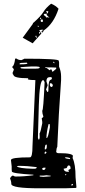

<svg xmlns="http://www.w3.org/2000/svg" viewBox="-20 -1014 456 1036"><path d="M68.4 -698.2Q80.1 -689.5 95.7 -689.5L112.3 -697.3Q296.9 -697.3 296.9 -686.5L298.8 -677.7V-654.3Q309.6 -628.9 309.6 -601.6V-581.1Q295.9 -392.6 289.1 -221.7Q284.2 -213.9 283.2 -194.3Q286.1 -187.5 295.9 -187.5H300.8Q374 -187.5 374 -170.9L372.1 -168.9V-160.2Q387.7 -127.9 387.7 -57.6L392.6 -2.9L389.6 0L330.1 2H194.3Q41 2 41 -21.5Q41 -36.1 34.2 -50.8Q38.1 -61.5 47.9 -66.4H50.8Q57.6 -61.5 63.5 -61.5H66.4Q111.3 -61.5 160.2 -68.4V-71.3Q43.9 -78.1 43.9 -88.9L43 -100.6V-116.2L39.1 -150.4Q39.1 -165 141.6 -165Q155.3 -165 155.3 -225.6L170.9 -582H168.9Q118.2 -582 133.8 -591.8Q52.7 -591.8 52.7 -610.4Q47.9 -612.3 47.9 -621.1L54.7 -637.7Q54.7 -642.6 45.9 -651.4V-653.3Q57.6 -661.1 61.5 -696.3L63.5 -698.2ZM85.9 -670.9V-667H92.8Q127.9 -667 127.9 -671.9L125 -675.8H121.1Q85.9 -675.8 85.9 -670.9ZM266.6 -677.7 271.5 -672.9H273.4V-677.7L269.5 -681.6ZM90.8 -651.4V-648.4Q90.8 -643.6 109.4 -643.6H125H129.9H172.9Q194.3 -643.6 194.3 -649.4V-650.4Q194.3 -659.2 114.3 -653.3ZM223.6 -652.3V-649.4Q231.4 -649.4 246.1 -635.7H249Q252.9 -635.7 252.9 -640.6H254.9Q258.8 -639.6 262.7 -627H264.6L283.2 -642.6V-649.4L254.9 -650.4H235.4ZM230.5 -575.2 237.3 -553.7 228.5 -531.2Q234.4 -517.6 237.3 -517.6H239.3L241.2 -526.4V-534.2Q241.2 -584 255.9 -584L259.8 -588.9V-594.7L255.9 -597.7H248Q230.5 -597.7 230.5 -575.2ZM184.6 -271.5Q186.5 -260.7 189.5 -260.7Q193.4 -260.7 194.3 -273.4L193.4 -293.9Q199.2 -300.8 208 -348.6V-356.4L205.1 -376Q213.9 -380.9 213.9 -385.7Q208 -401.4 208 -415V-417Q213.9 -417 220.7 -570.3Q216.8 -581.1 213.9 -581.1H211.9Q193.4 -581.1 189.5 -447.3ZM249 -563.5V-556.6Q249 -547.9 255.9 -544.9H259.8L264.6 -549.8V-556.6Q261.7 -562.5 254.9 -565.4ZM242.2 -344.7Q230.5 -297.9 230.5 -269.5H232.4Q239.3 -269.5 249 -326.2V-335.9L248 -344.7ZM221.7 -216.8V-208H225.6Q232.4 -210 232.4 -223.6V-233.4H228.5Q223.6 -233.4 221.7 -216.8ZM220.7 -191.4V-184.6H225.6L230.5 -189.5V-192.4L227.5 -196.3H225.6ZM330.1 -162.1Q337.9 -157.2 358.4 -155.3V-158.2Q358.4 -163.1 341.8 -165H333ZM323.2 -103.5Q325.2 -86.9 346.7 -86.9H351.6V-89.8L348.6 -95.7Q348.6 -97.7 360.4 -102.5V-109.4Q360.4 -118.2 353.5 -121.1H348.6Q344.7 -120.1 339.8 -107.4ZM71.3 -117.2V-116.2Q81.1 -105.5 155.3 -103.5H164.1Q176.8 -103.5 177.7 -109.4V-112.3Q127 -119.1 80.1 -119.1ZM207 -102.5 211.9 -96.7H213.9Q225.6 -96.7 225.6 -109.4H218.8Q209 -109.4 207 -102.5ZM331.1 -71.3V-68.4H333L337.9 -73.2V-75.2H335ZM213.9 -66.4H194.3V-61.5L213.9 -59.6L252.9 -62.5V-66.4H246.1L230.5 -68.4ZM364.3 -16.6V-13.7H371.1L374 -16.6V-18.6L371.1 -21.5H369.1ZM207 -843.8Q203.1 -840.8 200.2 -839.8Q209 -850.6 212.9 -852.5V-853.5H203.1L193.4 -851.6L192.4 -849.6L199.2 -839.8L203.1 -833L168 -793.9L156.2 -780.3L102.5 -810.5L156.2 -883.8Q157.2 -886.7 158.2 -889.2Q159.2 -891.6 162.1 -892.6Q201.2 -927.7 214.4 -949.7Q227.5 -971.7 255.9 -994.1Q281.2 -983.4 295.9 -966.8Q269.5 -885.7 214.8 -848.6V-845.7L204.1 -834L208 -843.8ZM230.5 -934.6Q250 -956.1 232.4 -954.1H229.5V-951.2L235.4 -942.4V-941.4L230.5 -939.5H219.7L216.8 -936.5L215.8 -934.6L216.8 -932.6Q226.6 -925.8 232.4 -918Q232.4 -923.8 247.1 -918ZM210.9 -897.5Q212.9 -907.2 208 -909.2H204.1L200.2 -906.2Q197.3 -894.5 208 -895.5L210.9 -896.5ZM172.9 -821.3 170.9 -817.4 176.8 -809.6H178.7L175.8 -821.3ZM195.3 -842.8 190.4 -837.9V-835.9L193.4 -831.1L196.3 -835L197.3 -839.8ZM199.2 -918.9 196.3 -918Q196.3 -911.1 198.2 -910.2L202.1 -911.1V-914.1ZM186.5 -875H183.6V-871.1L185.5 -869.1H188.5V-872.1Z"/></svg>

Font: Love Ya Like A Sister
Style: Regular
Weight: 400
Designer: Kimberly Geswein
Foundry: Kimberly Geswein
Version: Version 1.002 2007